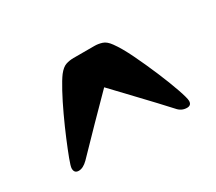

<svg xmlns="http://www.w3.org/2000/svg" viewBox="-62 -720 548 486"><g transform="rotate(-30 211.5 -477.0)"><path d="M53 -350Q40 -350 40 -364Q40 -370 47.5 -390Q55 -410 66.5 -437.5Q78 -465 91.5 -494Q105 -523 118 -547Q131 -571 140 -583Q151 -597 161.5 -600.5Q172 -604 184 -604H245Q256 -604 267 -600.5Q278 -597 288 -583Q302 -564 318 -531Q334 -498 349 -462.5Q364 -427 373.5 -399.5Q383 -372 383 -364Q383 -351 370 -351Q354 -351 343 -364Q311 -399 278.5 -433Q246 -467 214 -501Q180 -467 147 -433Q114 -399 80 -364Q66 -350 53 -350Z"/></g></svg>

Font: Goldman
Style: Bold
Weight: 700
Designer: Jaikishan Patel
Version: Version 1.000; ttfautohint (v1.8.3)